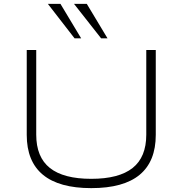

<svg xmlns="http://www.w3.org/2000/svg" viewBox="-20 -963 943 991"><path d="M451 8Q285 8 201.5 -61Q118 -130 118 -267V-705H167V-268Q167 -152 237.5 -96Q308 -40 451 -40Q594 -40 664.5 -96Q735 -152 735 -268V-705H784V-267Q784 -130 701 -61Q618 8 451 8ZM502 -765 362 -943H428L535 -765ZM365 -765 227 -943H292L399 -765Z"/></svg>

Font: Nunito Sans 10pt Expanded ExtraLight
Style: Regular
Weight: 250
Width: 7
Designer: Vernon Adams
Foundry: Vernon Adams
Version: Version 3.101;gftools[0.9.27]